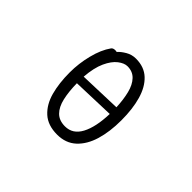

<svg xmlns="http://www.w3.org/2000/svg" viewBox="-140 -988 1281 1281"><g transform="rotate(45 500.0 -347.5)"><path d="M513 -713Q591 -713 640 -667Q689 -621 712 -540Q735 -460 735 -352.5Q735 -245 710 -162Q685 -79 632.5 -30.5Q580 18 499 18Q411 18 359.5 -29Q308 -76 286.5 -155Q265 -234 265 -335Q265 -420 286 -503Q307 -588 347 -644Q356 -655 375 -655Q385 -655 390 -653Q408 -674 441 -693.5Q474 -713 513 -713ZM509 -637Q479 -637 444.5 -610.5Q410 -584 384 -527.5Q358 -471 351 -381L650 -391Q647 -461 633 -517Q619 -573 588.5 -605Q558 -637 509 -637ZM497 -58Q570 -58 608 -129.5Q646 -201 650 -328L350 -318Q351 -240 364.5 -181Q378 -122 410 -90Q442 -58 497 -58Z"/></g></svg>

Font: Moon Stars Kai HW
Style: Bold
Weight: 700
Designer: GuiWonder
Version: Version 1.101